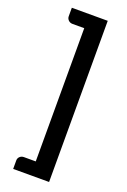

<svg xmlns="http://www.w3.org/2000/svg" viewBox="-174 -829 687 1040"><g transform="rotate(20 169.0 -309.5)"><path d="M49 155V106Q49 93 58.5 84Q68 75 82 75H150V-693H82Q68 -693 58.5 -702.5Q49 -712 49 -725V-774H256V155Z"/></g></svg>

Font: Aleo
Style: Bold
Weight: 700
Designer: Alessio Laiso
Foundry: Alessio Laiso
Version: Version 2.001;gftools[0.9.29]